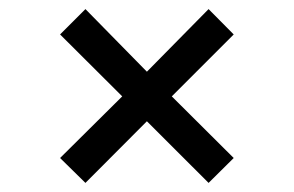

<svg xmlns="http://www.w3.org/2000/svg" viewBox="-20 -554 640 418"><path d="M246.1 -344.2 110.8 -479 166 -534.2 299.8 -397.9 434.1 -534.2 488.8 -479 354 -344.2 488.8 -210 434.1 -155.8 299.8 -290 166 -155.8 110.8 -210Z"/></svg>

Font: ABeeZee
Style: Regular
Weight: 400
Designer: Anja Meiners
Foundry: Anja Meiners
Version: Version 1.002